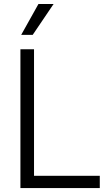

<svg xmlns="http://www.w3.org/2000/svg" viewBox="-20 -958 571 978"><path d="M84 -707H153.3V-62.5H488.3V0H84ZM175.8 -937.5H252.9L146.5 -780.3H87.9Z"/></svg>

Font: Pretendard Light
Style: Regular
Weight: 300
Designer: Base glyphs from Inter by Rasmus Andersson; Hangeul glyphs from Noto Sans CJK(Source Han Sans) by Jang Soo-young and Kan
Foundry: Kil Hyung-jin
Version: Version 1.309